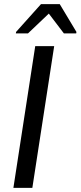

<svg xmlns="http://www.w3.org/2000/svg" viewBox="-20 -912 391 932"><path d="M45 0 151 -688H243L137 0ZM57 -750 58 -757 179 -892H270L351 -757L350 -750H290L217 -846L116 -750Z"/></svg>

Font: Azeri Sans
Style: Italic
Weight: 400
Designer: Hector Gatti & Omnibus-Type (original fonts) / Cristiano Sobral (main changes and remastering)
Foundry: Omnibus-Type
Version: Version 0.07;August 21, 2020;FontCreator 13.0.0.2681 64-bit;